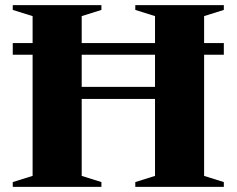

<svg xmlns="http://www.w3.org/2000/svg" viewBox="-20 -725 918 745"><path d="M297 -42.5 373.5 -18.5V0H29.5V-18.5L106.5 -42.5V-662.5L29.5 -686.5V-705H373.5V-686.5L297 -662.5ZM772 -42.5 848.5 -18.5V0H505V-18.5L581.5 -42.5V-662.5L505 -686.5V-705H848.5V-686.5L772 -662.5ZM29.5 -512.5V-558H848.5V-512.5ZM194 -341V-388H683V-341Z"/></svg>

Font: Newsreader 60pt
Style: Bold
Weight: 700
Designer: Hugues Gentile
Foundry: Production Type
Version: Version 1.003